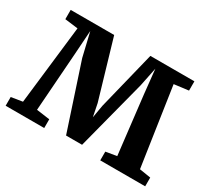

<svg xmlns="http://www.w3.org/2000/svg" viewBox="-114 -732 994 914"><g transform="rotate(30 382.5 -275.0)"><path d="M-1 0V-48L61 -58L111 -490L39 -499V-550H278L372 -230L386 -160L398 -230L477 -550H719V-499L640 -489L704 -58L766 -48V0H519V-48L579 -58L542 -376L528 -509L507 -406L407 -21H319L201 -379L170 -510L161 -376L138 -58L211 -48V0Z"/></g></svg>

Font: Aikya
Style: Bold
Weight: 700
Designer: Neelakash Kshetrimayum (Latin subset based on Merriweather by Eben Sorkin)
Foundry: Brand New Type
Version: Version 1.00 b005